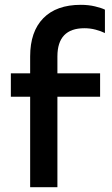

<svg xmlns="http://www.w3.org/2000/svg" viewBox="-20 -776 465 796"><path d="M315 -756Q347 -756 374 -749.5Q401 -743 415 -736V-639Q399 -647 376.5 -653Q354 -659 330 -659Q218 -659 218 -542V-472H395V-375H218V0H105V-375H25V-472H105V-542Q105 -645 159.5 -700.5Q214 -756 315 -756Z"/></svg>

Font: Madhuban Medium
Style: Regular
Weight: 500
Designer: jaikishan Patel
Foundry: MagicType
Version: Version 1.000